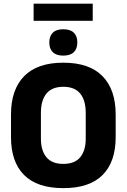

<svg xmlns="http://www.w3.org/2000/svg" viewBox="-20 -987 675 1023"><path d="M159.1 -876.1V-967.3H474.1V-876.1ZM317.4 15.4Q178.2 15.4 108.4 -54.5Q38.6 -124.4 38.6 -256.1V-377.5Q38.6 -509.4 108.7 -581.2Q178.8 -653 317.4 -653Q456 -653 526.2 -581.2Q596.3 -509.4 596.3 -377.5V-256.1Q596.3 -124.4 526.5 -54.5Q456.7 15.4 317.4 15.4ZM317.4 -113.7Q377.8 -113.7 407.3 -149Q436.8 -184.3 436.8 -248.6V-385.3Q436.8 -452.6 407.3 -488.6Q377.8 -524.6 317.4 -524.6Q257.1 -524.6 227.6 -488.6Q198 -452.6 198 -385.3V-248.6Q198 -184.3 227.6 -149Q257.1 -113.7 317.4 -113.7ZM316.9 -690.7Q279.8 -690.7 261.3 -709.1Q242.8 -727.6 242.8 -759.4V-762.3Q242.8 -794.3 261.3 -812.7Q279.8 -831.2 316.9 -831.2Q354.9 -831.2 373.4 -812.7Q391.9 -794.3 391.9 -762.3V-759.4Q391.9 -727.6 373.4 -709.1Q354.9 -690.7 316.9 -690.7Z"/></svg>

Font: Anek Latin Medium
Style: Regular
Weight: 500
Designer: Yesha Goshar
Foundry: Ek Type
Version: Version 1.003